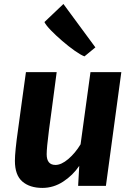

<svg xmlns="http://www.w3.org/2000/svg" viewBox="-20 -910 651 940"><path d="M187.5 10Q125.5 10 89.2 -21.5Q53 -53 53 -122.5Q53 -168 68.5 -276.5Q77.5 -342.5 87.5 -415.8Q97.5 -489 107 -557H257.5Q253 -522 246.2 -471.2Q239.5 -420.5 232.5 -367.8Q225.5 -315 220 -275Q208.5 -185.5 208.5 -155Q208.5 -102.5 251.5 -102.5Q280.5 -102.5 314.5 -131.5Q348.5 -160.5 374.5 -203.5L423 -557H574L498.5 0H362.5L368 -98Q336.5 -51.5 289.2 -20.8Q242 10 187.5 10ZM393.5 -634Q375 -641 345.2 -662Q315.5 -683 284.5 -709.8Q253.5 -736.5 229.2 -761.5Q205 -786.5 197.5 -802L290.5 -890.5L447 -678Z"/></svg>

Font: Merriweather Sans Italic
Style: Bold
Weight: 700
Italic angle: -7.5°
Designer: Eben Sorkin
Foundry: Eben Sorkin
Version: Version 1.008; ttfautohint (v1.7.19-72a1) -l 8 -r 50 -G 200 